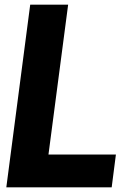

<svg xmlns="http://www.w3.org/2000/svg" viewBox="-20 -800 561 820"><path d="M457 0H7L109 -780H271L187 -140H475Z"/></svg>

Font: Tanohe Sans
Style: Bold Italic
Weight: 700
Designer: Village Type and Design LLC & Cristiano Sobral
Foundry: Cooper Hewitt Smithsonian Design Museum
Version: Version 1.00;September 29, 2021;FontCreator 13.0.0.2655 64-b